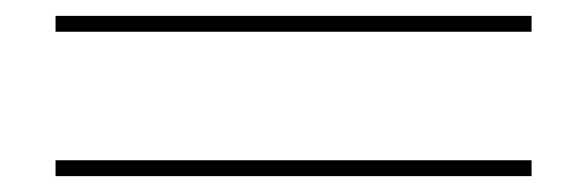

<svg xmlns="http://www.w3.org/2000/svg" viewBox="-20 -421 740 242"><path d="M50 -199H650V-219H50ZM50 -381H650V-401H50Z"/></svg>

Font: Perun Thin
Style: Regular
Weight: 100
Foundry: Copyright (c) Stefan Peev, Context Ltd, 2016
Version: Version 1.089